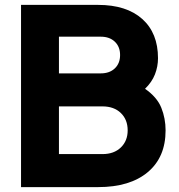

<svg xmlns="http://www.w3.org/2000/svg" viewBox="-20 -765 730 785"><path d="M66 0H381Q511 0 584 -61Q657 -122 657 -232Q657 -281 639.5 -324.5Q622 -368 573 -402Q601 -429 613.5 -461Q626 -493 626 -527Q626 -630 561.5 -687.5Q497 -745 381 -745H66ZM221 -465V-615H392Q428 -615 449.5 -594.5Q471 -574 471 -540Q471 -506 449.5 -485.5Q428 -465 392 -465ZM221 -135V-330H399Q446 -330 474 -303Q502 -276 502 -232Q502 -189 474 -162Q446 -135 399 -135Z"/></svg>

Font: Plus Jakarta Sans ExtraBold
Style: Regular
Weight: 800
Designer: Gumpita Rahayu
Foundry: Tokotype
Version: Version 2.004; ttfautohint (v1.8.3)